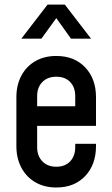

<svg xmlns="http://www.w3.org/2000/svg" viewBox="-20 -800 484 832"><path d="M224 12.5Q172.5 12.5 133.5 -10Q94.5 -32.5 72.8 -73Q51 -113.5 51 -167V-378.5Q51 -432 72.8 -472.5Q94.5 -513 133.5 -535.2Q172.5 -557.5 224 -557.5Q302 -557.5 349 -508.2Q396 -459 396 -378.5V-254.5H126V-339.5H306V-383.5Q306 -421.5 284.2 -444.5Q262.5 -467.5 224 -467.5Q186 -467.5 163.5 -444.5Q141 -421.5 141 -383.5V-162Q141 -124.5 163.5 -101Q186 -77.5 224 -77.5Q262.5 -77.5 284.2 -101Q306 -124.5 306 -162V-177H396V-167Q396 -86.5 349 -37Q302 12.5 224 12.5ZM72.5 -632.5 186 -780H261L374.5 -632.5H287.5L224 -721.5L159.5 -632.5Z"/></svg>

Font: Mohave Light Medium
Style: Regular
Weight: 500
Version: Version 2.003